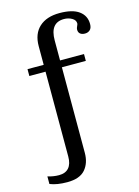

<svg xmlns="http://www.w3.org/2000/svg" viewBox="-134 -795 762 1054"><g transform="rotate(-15 247.5 -268.0)"><path d="M459 -621Q459 -598 447.5 -587.5Q436 -577 419 -577Q402 -577 392 -585Q382 -593 382 -609Q382 -617 387 -627Q392 -637 392 -642Q392 -661 372 -672.5Q352 -684 327 -684Q248 -684 248 -584V-470H384V-431H248V55Q248 113 216.5 149.5Q185 186 114 186Q55 186 16 170V127Q49 137 80 137Q117 137 136 115Q155 93 155 51V-431H63V-470H155V-576Q155 -646 196.5 -684Q238 -722 312 -722Q385 -722 422 -695Q459 -668 459 -621Z"/></g></svg>

Font: TavirajRegular
Style: Regular
Weight: 400
Designer: Katatrad Team
Foundry: CadsonDemak
Version: Version 1.000